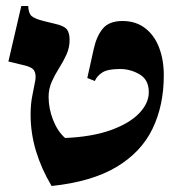

<svg xmlns="http://www.w3.org/2000/svg" viewBox="-20 -605 589 640"><path d="M388 -535Q433 -535 464 -511Q495 -487 510.5 -446Q526 -405 526 -354Q526 -253 488 -175Q450 -97 367.5 -48Q285 1 152 15Q118 -42 100 -101.5Q82 -161 82 -223Q82 -259 88 -287.5Q94 -316 97.5 -336Q101 -356 94.5 -368.5Q88 -381 62 -387L8 -400L51 -585H74Q75 -560 86 -551Q97 -542 125 -535L162 -526Q194 -519 203 -507Q212 -495 212 -472Q212 -446 201.5 -423Q191 -400 177 -378Q163 -356 152.5 -332.5Q142 -309 142 -282Q142 -243 157 -205Q172 -167 197 -145Q288 -149 350 -171.5Q412 -194 444 -227.5Q476 -261 476 -298Q476 -339 445.5 -357Q415 -375 380 -375Q340 -375 322 -364Q304 -353 296 -335L271 -345Q283 -399 292.5 -442Q302 -485 323 -510Q344 -535 388 -535Z"/></svg>

Font: Bona Nova SC
Style: Bold
Weight: 700
Designer: Mateusz Machalski
Foundry: Capitalics
Version: Version 4.001; ttfautohint (v1.8.4.7-5d5b)